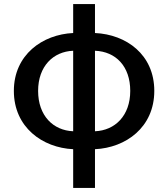

<svg xmlns="http://www.w3.org/2000/svg" viewBox="-20 -722 825 942"><path d="M339 200H446V10C597 3 737 -97 737 -276C737 -454 600 -553 446 -560V-702H339V-560C189 -553 48 -454 48 -276C48 -97 189 3 339 10ZM167 -276C167 -397 241 -469 339 -473V-78C241 -82 167 -154 167 -276ZM619 -276C619 -154 544 -82 446 -78V-473C548 -469 619 -397 619 -276Z"/></svg>

Font: DAIFUKU Sans JP Medium
Style: Regular
Weight: 500
Designer: Original font ‘Source Han Sans JP’ : Ryoko NISHIZUKA  (kana, bopomofo & ideographs); Paul D. Hunt (Latin, Greek & Cyrill
Foundry: Daifuku
Version: Version 1.000